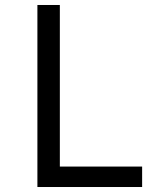

<svg xmlns="http://www.w3.org/2000/svg" viewBox="-20 -750 640 770"><path d="M130 0V-730H220V-82H550V0Z"/></svg>

Font: JetBrains Mono
Style: Regular
Weight: 400
Monospace: yes
Designer: Philipp Nurullin, Konstantin Bulenkov
Foundry: JetBrains
Version: Version 2.305